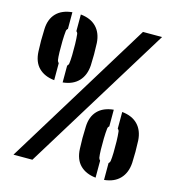

<svg xmlns="http://www.w3.org/2000/svg" viewBox="-117 -905 930 1010"><g transform="rotate(15 347.5 -399.5)"><path d="M198.5 -434V-525.5Q205 -531 206.5 -539Q209 -555.5 209.8 -585.2Q210.5 -615 209.8 -646.2Q209 -677.5 206.5 -699Q205.5 -708 198.5 -713V-804Q253.5 -798.5 284.2 -766.8Q315 -735 318.5 -681Q321.5 -618.5 318.5 -559Q315 -504.5 284.2 -472Q253.5 -439.5 198.5 -434ZM152.5 -434Q98.5 -439.5 67.2 -470.8Q36 -502 33.5 -559Q32 -591.5 32 -617.2Q32 -643 33.5 -681Q35.5 -735 66 -766.8Q96.5 -798.5 152.5 -804V-713Q145.5 -708 144.5 -699Q142 -676.5 141.2 -645Q140.5 -613.5 141.2 -584.2Q142 -555 144.5 -540Q146.5 -532 152.5 -526.5ZM47 0 538 -800H642L150 0ZM541.5 5V-86.5Q548 -92 549.5 -100Q552 -116.5 552.8 -146.2Q553.5 -176 552.8 -207.2Q552 -238.5 549.5 -260Q548.5 -269 541.5 -274V-365Q596.5 -359.5 627.2 -327.8Q658 -296 661.5 -242Q664.5 -179.5 661.5 -120Q658 -65.5 627.2 -33Q596.5 -0.5 541.5 5ZM495.5 5Q441.5 -0.5 410.2 -31.8Q379 -63 376.5 -120Q375 -152.5 375 -178.2Q375 -204 376.5 -242Q378.5 -296 409 -327.8Q439.5 -359.5 495.5 -365V-274Q488.5 -269 487.5 -260Q485 -237.5 484.2 -205.8Q483.5 -174 484.2 -145Q485 -116 487.5 -101Q489.5 -93 495.5 -87.5Z"/></g></svg>

Font: Big Shoulders Stencil Text Black
Style: Regular
Weight: 900
Designer: Patric King
Foundry: XO Type Co
Version: Version 1.000